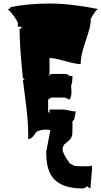

<svg xmlns="http://www.w3.org/2000/svg" viewBox="-20 -756 581 1102"><path d="M508.3 213.4 499 324.7Q490.7 324.7 482.4 313.5Q479.5 313.5 471.7 319.6Q463.9 325.7 453.6 325.7Q312 325.7 268.6 240.7Q245.6 195.8 245.6 125.5V113.8L269 -8.8Q227.1 -18.6 188.5 1Q184.1 5.9 176.8 17.6Q161.1 42 141.1 42L142.1 22Q142.1 -59.6 127.9 -167.5Q113.8 -275.4 111.3 -297.9H122.1L111.3 -308.6Q92.3 -491.2 92.3 -591.8H102.5V-602.5H82.5V-626Q63 -666.5 23.9 -704.6H32.7L43 -715.8Q146.5 -735.8 264.4 -735.8Q382.3 -735.8 541 -704.6Q521.5 -687.5 501.5 -648.9Q501.5 -613.8 486.8 -568.4Q472.2 -522.9 457.5 -475.8Q442.9 -428.7 442.9 -388.2Q414.1 -388.2 353.8 -405.5Q293.5 -422.9 264.2 -422.9V-331.5L256.3 -320.3L272.9 -331.5H352.5Q369.1 -331.5 379.4 -320.3H396Q396 -283.7 388.2 -263.2Q390.1 -243.7 390.1 -223.6Q390.1 -203.6 379.4 -184.1L352.5 -196.3H272.9L256.3 -184.1V-116.2L264.2 -106V-127.4H344.2Q353.5 -127.4 377.9 -121.8Q402.3 -116.2 415 -116.2L406.2 -71.3L396 -59.6L395.5 3.9Q395.5 34.2 375 51.3Q366.7 58.1 357.9 64.9Q349.1 71.8 344.2 80.1Q339.4 88.4 339.4 100.6Q339.8 126 380.4 181.6L404.8 194.8Q412.1 198.7 469.2 198.7L495.6 197.8L506.8 193.8Q508.3 204.6 508.3 213.4Z"/></svg>

Font: Butcherman Caps
Style: Regular
Weight: 400
Version: Version 001.003